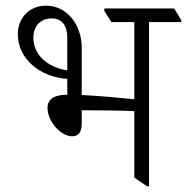

<svg xmlns="http://www.w3.org/2000/svg" viewBox="-20 -653 661 679"><path d="M235 -171C260 -171 269 -189 269 -216V-263C277 -263 286 -263 293 -263C342 -263 409 -262 455 -260V-25L500 6H507V-575H621V-582L596 -623H349V-614L374 -575H455V-302C404 -307 333 -314 269 -317V-485C269 -565 217 -633 143 -633C83 -633 43 -589 43 -532C43 -444 123 -380 218 -374V-318C177 -318 148 -306 148 -271C148 -225 194 -171 235 -171ZM98 -520C98 -561 124 -588 163 -588C200 -588 218 -561 218 -519V-404C149 -415 98 -458 98 -520Z"/></svg>

Font: Noto Serif Devanagari SemiCondensed Light
Style: Regular
Weight: 300
Width: 4
Designer: Universal Thirst, Indian Type Foundry and the Monotype Design Team
Foundry: Monotype Imaging Inc.
Version: Version 2.004